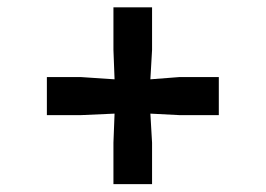

<svg xmlns="http://www.w3.org/2000/svg" viewBox="-20 -576 709 512"><path d="M282.5 -85V-195.5L285.5 -273L195.5 -269H105V-370.5H195.5L285.5 -364.5L282.5 -443V-556.5H385.5V-443L381 -364.5L458.5 -370.5H563.5V-269H458.5L381 -273L385.5 -195.5V-85Z"/></svg>

Font: Merriweather ExtraBold
Style: Regular
Weight: 800
Version: Version 2.100